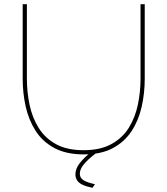

<svg xmlns="http://www.w3.org/2000/svg" viewBox="-20 -730 796 914"><path d="M379 5Q295 5 238.5 -25.5Q182 -56 149 -108Q116 -160 102 -224Q88 -288 88 -355V-710H108V-355Q108 -291 121 -230Q134 -169 164.5 -120.5Q195 -72 247 -43.5Q299 -15 378 -15Q458 -15 511 -44.5Q564 -74 594 -123Q624 -172 636.5 -232.5Q649 -293 649 -355V-710H669V-355Q669 -285 654 -220Q639 -155 605.5 -104.5Q572 -54 516.5 -24.5Q461 5 379 5ZM339 100Q339 73 360 46Q381 19 421 -12H426L436 0Q396 31 378 53.5Q360 76 360 97Q360 116 376 127Q392 138 432 147L420 164Q391 158 373 149.5Q355 141 347 128.5Q339 116 339 100Z"/></svg>

Font: Raleway Thin
Style: Regular
Weight: 100
Designer: Matt McInerney, Pablo Impallari, Rodrigo Fuenzalida
Foundry: Matt McInerney, Pablo Impallari, Rodrigo Fuenzalida
Version: Version 4.026